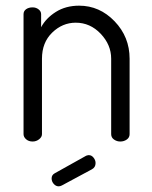

<svg xmlns="http://www.w3.org/2000/svg" viewBox="-20 -499 536 677"><path d="M63 -26C63 -19.3 66 -13.3 72 -8C78 -2.7 85.7 0 95 0C103.7 0 111.3 -2.7 118 -8C124.7 -13.3 128 -19.3 128 -26V-292C128 -330 140 -360.7 164 -384C188 -407.3 215.7 -419 247 -419C281 -419 310.3 -406 335 -380C359.7 -354 372 -324.7 372 -292V-26C372 -18 375.3 -11.7 382 -7C388.7 -2.3 396 0 404 0C412.7 0 420.3 -2.3 427 -7C433.7 -11.7 437 -18 437 -26V-292C437 -343.3 419.3 -387.3 384 -424C348.7 -460.7 307 -479 259 -479C227.7 -479 200.3 -471.7 177 -457C153.7 -442.3 136.3 -424.3 125 -403V-449C125 -455.7 122 -461.3 116 -466C110 -470.7 103 -473 95 -473C85.7 -473 78 -470.8 72 -466.5C66 -462.2 63 -456.3 63 -449ZM162 130C162 137.3 164.5 143.8 169.5 149.5C174.5 155.2 180.3 158 187 158C190.3 158 194 157 198 155L304 98C312.7 93.3 317 86 317 76C317 69.3 314.7 63 310 57C305.3 51 299.7 48 293 48C291 48 288 48.7 284 50L173 112C165.7 116 162 122 162 130Z"/></svg>

Font: Terminal Dosis
Style: Book
Weight: 400
Designer: EdgarTolentino, PabloImpallari, IginoMarini
Foundry: EdgarTolentino, PabloImpallari, IginoMarini
Version: Version 1.006